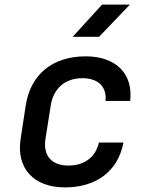

<svg xmlns="http://www.w3.org/2000/svg" viewBox="-20 -805 640 835"><path d="M296 -645H411L545 -785H424ZM262 10C400 10 493 -61 517 -185H410C396 -121 346 -85 278 -85C204 -85 166 -128 178 -203L201 -348C213 -422 265 -465 338 -465C406 -465 445 -429 439 -366H546C560 -484 484 -560 353 -560C209 -560 113 -482 92 -347L70 -203C49 -73 127 10 262 10Z"/></svg>

Font: JetBrains Mono SemiBold
Style: Italic
Weight: 472
Italic angle: -9°
Monospace: yes
Designer: Philipp Nurullin, Konstantin Bulenkov
Foundry: JetBrains
Version: Version 2.305